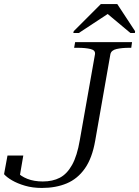

<svg xmlns="http://www.w3.org/2000/svg" viewBox="-27 -918 687 948"><path d="M442 -650Q445 -670 420 -676Q395 -682 357 -682H339L344 -710H625L621 -682H611Q575 -682 548.5 -676Q522 -670 518 -650L443 -223Q428 -137 392 -86Q356 -35 302.5 -12.5Q249 10 180 10Q134 10 96.5 -1Q59 -12 32.5 -27.5Q6 -43 -7 -58L10 -150H88L69 -39Q64 -42 61 -46Q58 -50 56.5 -55Q55 -60 55 -63.5Q55 -67 56 -70Q75 -48 108 -35Q141 -22 184 -22Q233 -22 268.5 -40.5Q304 -59 329 -104Q354 -149 367 -226ZM552 -898H471L337 -764L335 -755H362L517 -857H495L617 -755H639L640 -764Z"/></svg>

Font: Roboto Serif 120pt Expanded Light
Style: Italic
Weight: 300
Width: 7
Italic angle: -10°
Designer: Greg Gazdowicz
Foundry: Commercial Type
Version: Version 1.008